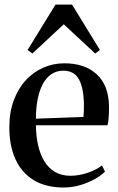

<svg xmlns="http://www.w3.org/2000/svg" viewBox="-20 -803 512 834"><path d="M256.5 11.5Q179 11.5 126.5 -20.5Q74 -52.5 47.2 -111.2Q20.5 -170 20.5 -249.5Q20.5 -315.5 39.8 -367.2Q59 -419 92.5 -455Q126 -491 169 -509.5Q212 -528 259.5 -528Q348.5 -528 400.2 -480.2Q452 -432.5 453.5 -342Q453.5 -311 452 -291.2Q450.5 -271.5 447 -259H136Q136.5 -212 145.5 -172.2Q154.5 -132.5 172.5 -102.8Q190.5 -73 218.8 -56.2Q247 -39.5 286 -39.5Q324 -39.5 362.5 -53Q401 -66.5 423 -84.5L436 -57.5Q419 -40.5 391 -24.8Q363 -9 328 1.2Q293 11.5 256.5 11.5ZM136 -287.5 342.5 -295Q344 -307.5 344.2 -319.5Q344.5 -331.5 344.5 -344Q344.5 -416.5 324 -456.2Q303.5 -496 254.5 -496Q226 -496 203.8 -481.2Q181.5 -466.5 166.5 -439Q151.5 -411.5 143.8 -373Q136 -334.5 136 -287.5ZM120.5 -570.5 100 -586 221 -783H293L414 -586L393.5 -570.5L257 -697.5Z"/></svg>

Font: Merriweather 120pt Medium
Style: Regular
Weight: 500
Version: Version 2.100